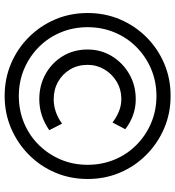

<svg xmlns="http://www.w3.org/2000/svg" viewBox="16 -763 754 826"><g transform="rotate(90 393.0 -350.0)"><path d="M393 7Q318 7 253.5 -20.5Q189 -48 140 -97Q91 -146 63.5 -210.5Q36 -275 36 -350Q36 -425 63.5 -489.5Q91 -554 140 -603Q189 -652 253.5 -679.5Q318 -707 393 -707Q467 -707 531.5 -679.5Q596 -652 645.5 -603Q695 -554 722.5 -489.5Q750 -425 750 -350Q750 -275 722.5 -210.5Q695 -146 645.5 -97Q596 -48 531.5 -20.5Q467 7 393 7ZM393 -54Q455 -54 509 -76.5Q563 -99 603.5 -140Q644 -181 666.5 -234.5Q689 -288 689 -350Q689 -412 666.5 -466Q644 -520 603 -560.5Q562 -601 508.5 -623.5Q455 -646 393 -646Q331 -646 277.5 -623.5Q224 -601 183 -560.5Q142 -520 119.5 -466Q97 -412 97 -350Q97 -288 119.5 -234Q142 -180 183 -139.5Q224 -99 277.5 -76.5Q331 -54 393 -54ZM407 -142Q347 -142 298.5 -169Q250 -196 221.5 -243Q193 -290 193 -350Q193 -407 221.5 -454Q250 -501 298.5 -529Q347 -557 407 -557Q477 -557 536 -512L507 -457Q485 -474 459.5 -484.5Q434 -495 407 -495Q365 -495 331.5 -475Q298 -455 278.5 -422Q259 -389 259 -350Q259 -308 278.5 -275Q298 -242 331.5 -223Q365 -204 407 -204Q462 -204 512 -240L540 -185Q478 -142 407 -142Z"/></g></svg>

Font: Lexend Deca Light
Style: Regular
Weight: 300
Designer: Bonnie Shaver-Troup, Thomas Jockin
Foundry: Lexend
Version: Version 1.008; ttfautohint (v1.8.4.7-5d5b)